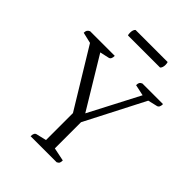

<svg xmlns="http://www.w3.org/2000/svg" viewBox="-232 -940 1058 1058"><g transform="rotate(45 296.5 -411.5)"><path d="M199 0Q199 -27 215 -31L274 -45V-255L67 -595L3 -610Q3 -622 7 -629Q11 -636 22 -641H214Q214 -614 198 -610L144 -598L323 -302L476 -596L411 -610Q411 -622 414.5 -629Q418 -636 429 -641H590Q590 -614 574 -610L519 -597L341 -251V-47L419 -31Q419 -19 416 -12Q413 -5 402 0ZM436 -772H186Q183 -777 183 -790Q183 -814 194 -823H444Q445 -821 446 -815.5Q447 -810 447 -804Q447 -782 436 -772Z"/></g></svg>

Font: Petrona Light
Style: Regular
Weight: 300
Designer: Ringo R. Seeber
Foundry: Ringo R. Seeber
Version: Version 2.001; ttfautohint (v1.8.3)